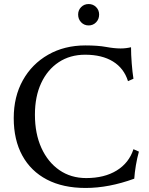

<svg xmlns="http://www.w3.org/2000/svg" viewBox="-20 -919 740 951"><path d="M404 12Q292 12 212.5 -29.5Q133 -71 90.5 -148.5Q48 -226 48 -334Q48 -440 93 -521Q138 -602 218.5 -648Q299 -694 403 -694Q465 -694 505.5 -686.5Q546 -679 577 -679Q604 -679 629 -685Q629 -649 632.5 -604.5Q636 -560 641 -529L614 -517Q594 -581 539.5 -614.5Q485 -648 402 -648Q327 -648 271 -611Q215 -574 184 -507.5Q153 -441 153 -351Q153 -257 185 -186.5Q217 -116 274 -76.5Q331 -37 407 -37Q497 -37 558 -74.5Q619 -112 641 -180L668 -168Q659 -136 653 -100Q647 -64 645 -34Q519 12 404 12ZM419 -793Q397 -793 382 -808.5Q367 -824 367 -847Q367 -869 382 -884Q397 -899 419 -899Q441 -899 456 -884Q471 -869 471 -847Q471 -824 456 -808.5Q441 -793 419 -793Z"/></svg>

Font: Average
Style: Regular
Weight: 400
Designer: Eduardo Tunni
Foundry: Eduardo Rodriguez Tunni
Version: Version 1.003; ttfautohint (v1.8.4.7-5d5b)